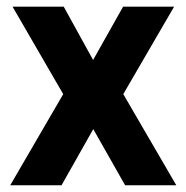

<svg xmlns="http://www.w3.org/2000/svg" viewBox="-20 -548 549 568"><path d="M10.3 0ZM255.4 -370.6 344.2 -528.3H495.1L344.7 -269.5L501.5 0H350.1L255.9 -166L162.1 0H10.3L167 -269.5L17.1 -528.3H168.5Z"/></svg>

Font: Roboto
Style: Bold
Weight: 700
Designer: Google
Version: Version 2.134; 2016; ttfautohint (v1.6)